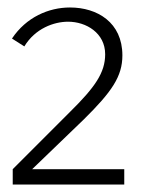

<svg xmlns="http://www.w3.org/2000/svg" viewBox="-20 -877 417 513"><path d="M14 -384H312V-425H66L204 -558C279 -632 307 -673 307 -729C307 -817 240 -857 167 -857C110 -857 50 -831 12 -774L45 -753C74 -801 124 -819 162 -819C210 -819 261 -789 261 -732C261 -683 234 -644 167 -578L14 -425Z"/></svg>

Font: 18Franklin Light
Style: Regular
Weight: 300
Designer: Pablo Impallari, Rodrigo Fuenzalida (Modified by Dan O. Williams)
Version: Version 0.025;PS 000.025;hotconv 1.0.88;makeotf.lib2.5.64775